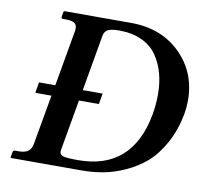

<svg xmlns="http://www.w3.org/2000/svg" viewBox="-74 -726 861 806"><g transform="rotate(10 356.5 -323.0)"><path d="M225.1 -75.2Q223.6 -67.9 223.6 -63Q223.6 -48.8 239 -44.4Q254.4 -40 301.8 -40Q532.7 -40 577.1 -284.2Q584.5 -327.6 584.5 -368.7Q584.5 -417.5 573.5 -458.3Q562.5 -499 539.3 -533.2Q516.1 -567.4 474.9 -586.7Q433.6 -606 377.9 -606Q348.1 -606 332 -599.4Q315.9 -592.8 312 -570.8L270.5 -333H355L347.2 -287.1H262.2ZM22.9 0 21 -2 24.9 -23.9Q25.9 -32.7 34.2 -33.2H47.9Q76.7 -33.2 90.3 -43.2Q104 -53.2 107.9 -77.1L145 -287.1H76.2L84 -333H153.3L194.8 -568.8Q196.3 -576.7 196.3 -582.5Q196.3 -598.6 185.3 -605.7Q174.3 -612.8 149.9 -612.8H136.2Q128.4 -612.8 129.9 -621.1L133.8 -644L137.2 -646H420.9Q550.3 -646 631.6 -566.2Q712.9 -486.3 712.9 -366.2Q712.9 -337.4 708 -309.1Q694.8 -238.3 664.3 -182.6Q633.8 -127 595.5 -93.5Q557.1 -60.1 508.5 -38.1Q460 -16.1 415 -8.1Q370.1 0 324.2 0Z"/></g></svg>

Font: Linux Libertine
Style: Semibold Italic
Weight: 600
Italic angle: -11.5°
Designer: Philipp H. Poll
Foundry: Philipp H. Poll
Version: Version 5.1.2 ; ttfautohint (v0.9)